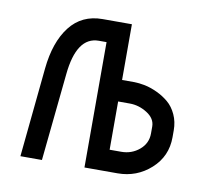

<svg xmlns="http://www.w3.org/2000/svg" viewBox="-62 -571 724 643"><g transform="rotate(10 300.0 -250.0)"><path d="M336.4 -237.3V-73.2H376Q411.1 -73.2 437.3 -95.2Q463.4 -117.2 463.4 -150.9V-174.3Q463.4 -201.7 435.3 -219.5Q407.2 -237.3 376 -237.3ZM76.2 -303.7Q85.4 -395 126.2 -447.5Q167 -500 237.3 -500H336.9V-310.5H376Q394.5 -310.5 414.8 -306.4Q435.1 -302.2 457 -292Q479 -281.7 496.6 -266.8Q514.2 -252 525.4 -227.8Q536.6 -203.6 536.6 -174.3V-150.9Q536.6 -85.9 489 -43Q441.4 0 376 0H263.7V-426.3H237.3Q162.1 -426.3 149.4 -296.9L119.1 0H45.9Z"/></g></svg>

Font: Anka/Coder
Style: Regular
Weight: 400
Monospace: yes
Version: Version 001.100